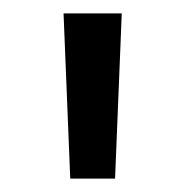

<svg xmlns="http://www.w3.org/2000/svg" viewBox="-20 -790 277 287"><path d="M75 -770H162L152 -523H85Z"/></svg>

Font: M PLUS 1p
Style: Regular
Weight: 400
Version: Version 1.062